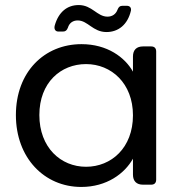

<svg xmlns="http://www.w3.org/2000/svg" viewBox="-20 -732 716 761"><path d="M303 -557C156 -557 43 -447 43 -276C43 -106 156 9 302 9C403 9 474 -44 507 -103V-40C507 -14 521 0 547 0H579C592 0 599 -7 599 -20V-528C599 -541 592 -548 579 -548H547C521 -548 507 -534 507 -508V-448C475 -505 405 -557 303 -557ZM321 -478C421 -478 507 -402 507 -275C507 -146 421 -71 321 -71C221 -71 136 -147 136 -276C136 -405 221 -478 321 -478ZM292 -712C246 -712 212 -684 197 -631C193 -616 200 -607 211 -607H230C240 -607 245 -612 249 -622C255 -642 270 -651 288 -651C328 -651 348 -605 402 -605C449 -605 486 -634 499 -690C501 -702 494 -709 483 -709H465C455 -709 450 -704 446 -694C439 -675 424 -666 406 -666C365 -666 345 -712 292 -712Z"/></svg>

Font: Arvore Sans
Style: Regular
Weight: 400
Designer: Jonny Pinhorn (Latin) Dan Schunck (customization for Arvore)
Version: Version 1.000;Glyphs 3.3 (3305)